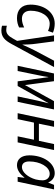

<svg xmlns="http://www.w3.org/2000/svg" viewBox="981 -1567 826 2828"><g transform="rotate(90 1394.0 -153.0)"><path d="M247 10C302 10 348 -3 385 -22V-96C344 -77 303 -63 256 -63C181 -63 138 -110 138 -191C138 -343 215 -472 329 -472C372 -472 409 -459 436 -447L461 -520C422 -536 375 -546 328 -546C156 -546 48 -382 48 -190C48 -57 128 10 247 10Z M428 240C523 240 573 190 628 90L968 -536H874L718 -242C695 -200 653 -102 640 -72H637C637 -113 634 -207 624 -271L589 -536H501L582 8L547 70C512 134 476 168 423 168C399 168 378 164 359 159V230C378 235 396 240 428 240Z M1026 0 1088 -305C1099 -354 1109 -415 1114 -452H1117L1178 0H1247L1499 -453H1501C1490 -410 1477 -356 1465 -307L1400 0H1480L1592 -535H1469L1234 -110H1232L1176 -535H1062L949 0Z M1647 0H1735L1786 -240H2038L1988 0H2077L2190 -536H2102L2054 -313H1802L1848 -536H1761Z M2413 10C2488 10 2548 -40 2595 -99H2599L2586 0H2656L2770 -536H2703L2671 -453H2666C2645 -502 2602 -546 2531 -546C2377 -546 2268 -373 2268 -173C2268 -53 2326 10 2413 10ZM2442 -63C2389 -63 2358 -99 2358 -171C2358 -328 2436 -472 2540 -472C2599 -472 2636 -428 2636 -365C2636 -337 2632 -303 2623 -266C2591 -151 2515 -63 2442 -63Z"/></g></svg>

Font: BC Sans
Style: Italic
Weight: 400
Italic angle: -12°
Designer: Monotype Design Team
Designer: Province of B.C.
Foundry: Monotype Imaging Inc.
Version: Version 2.000;GOOG;noto-source:20170915:90ef993387c0